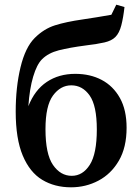

<svg xmlns="http://www.w3.org/2000/svg" viewBox="-20 -785 597 819"><path d="M283 14Q213 14 160 -18Q107 -50 77 -121.5Q47 -193 47 -309Q47 -413 67.5 -498Q88 -583 128 -623Q167 -662 214.5 -677Q262 -692 332 -702Q393 -711 455 -722L476 -765L511 -755Q506 -710 497.5 -677Q489 -644 472 -627Q456 -611 425.5 -604Q395 -597 345 -591Q276 -582 231 -570.5Q186 -559 159 -532Q137 -510 121.5 -458Q106 -406 101 -332Q128 -401 179.5 -435.5Q231 -470 301 -470Q365 -470 414 -444Q463 -418 491.5 -367Q520 -316 520 -240Q520 -156 487 -99.5Q454 -43 400 -14.5Q346 14 283 14ZM286 -35Q333 -35 363 -82Q393 -129 393 -233Q393 -334 362.5 -377.5Q332 -421 284 -421Q238 -421 206 -377.5Q174 -334 174 -234Q174 -128 206 -81.5Q238 -35 286 -35Z"/></svg>

Font: Source Serif Pro SemiBold
Style: Regular
Weight: 600
Designer: Frank Grießhammer
Foundry: Adobe Systems Incorporated
Version: Version 3.001;hotconv 1.0.111;makeotfexe 2.5.65597